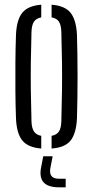

<svg xmlns="http://www.w3.org/2000/svg" viewBox="-20 -626 395 817"><path d="M48 -123Q46 -177 45.5 -238Q45 -299 45.5 -360.5Q46 -422 48 -477Q50.5 -541 74.5 -571.2Q98.5 -601.5 155.5 -606V-552Q134 -548 124.5 -533.8Q115 -519.5 114 -490.5Q112 -420 111.2 -360Q110.5 -300 111.2 -240Q112 -180 114 -109Q115 -80.5 124.8 -66.2Q134.5 -52 155.5 -48V6Q98.5 1.5 74.5 -28.8Q50.5 -59 48 -123ZM199.5 6V-48Q221 -52 230.5 -66Q240 -80 241 -109Q243 -180 243.8 -240Q244.5 -300 243.8 -360Q243 -420 241 -490.5Q240 -520 230.5 -534.2Q221 -548.5 199.5 -552V-606Q257 -601.5 280.8 -571Q304.5 -540.5 307.5 -477Q310 -396 310 -300.8Q310 -205.5 307.5 -123Q304.5 -59 280.8 -28.5Q257 2 199.5 6ZM259.5 171H230.5Q141 171 154 91L164 39H204L194 91Q187 134.5 230.5 134.5H259.5Z"/></svg>

Font: Big Shoulders Stencil Display
Style: Regular
Weight: 400
Designer: Patric King
Foundry: XO Type Co
Version: Version 1.000